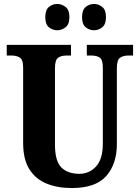

<svg xmlns="http://www.w3.org/2000/svg" viewBox="-20 -941 708 971"><path d="M343 10Q270 10 214.5 -13Q159 -36 128 -86Q97 -136 97 -218V-600Q97 -639 80.5 -649.5Q64 -660 41 -660H14V-714H339V-660H313Q290 -660 274 -649Q258 -638 258 -596V-210Q258 -126 290.5 -94Q323 -62 381 -62Q432 -62 466 -99.5Q500 -137 500 -214V-600Q500 -639 484.5 -649.5Q469 -660 445 -660H419V-714H653V-660H627Q603 -660 587 -649Q571 -638 571 -596V-212Q571 -112 517.5 -51Q464 10 343 10ZM456 -788Q432 -788 413.5 -803Q395 -818 395 -854Q395 -891 413.5 -906Q432 -921 456 -921Q478 -921 497 -906Q516 -891 516 -854Q516 -818 497 -803Q478 -788 456 -788ZM269 -788Q246 -788 227.5 -803Q209 -818 209 -854Q209 -891 227.5 -906Q246 -921 269 -921Q292 -921 311.5 -906Q331 -891 331 -854Q331 -818 311.5 -803Q292 -788 269 -788Z"/></svg>

Font: Noto Serif Thai Condensed ExtraBold
Style: Regular
Weight: 800
Width: 3
Designer: Monotype Design Team
Foundry: Monotype Imaging Inc.
Version: Version 2.002; ttfautohint (v1.8.4.7-5d5b)